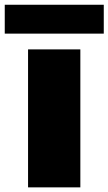

<svg xmlns="http://www.w3.org/2000/svg" viewBox="-60 -808 467 828"><path d="M61 0V-595H286.5V0ZM-39.5 -663V-787.5H387.5V-663Z"/></svg>

Font: Encode Sans SC SemiExpanded Black
Style: Regular
Weight: 900
Width: 6
Designer: Multiple Designers
Foundry: Impallari Type
Version: Version 3.002